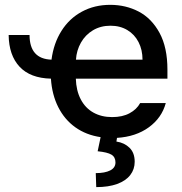

<svg xmlns="http://www.w3.org/2000/svg" viewBox="-20 -557 748 790"><path d="M191.9 -311.5Q200.7 -378.9 232.9 -429.9Q265.1 -481 316.9 -509Q368.7 -537.1 433.6 -537.1Q497.6 -537.1 550.8 -509.3Q604 -481.4 636.5 -421.6Q668.9 -361.8 668.9 -270.5V-233.4H292Q293.5 -184.1 312.3 -148.2Q331.1 -112.3 364.3 -93.8Q397.5 -75.2 441.4 -75.2Q483.9 -75.2 513.2 -91.1Q542.5 -106.9 556.6 -132.8H662.1Q645.5 -71.8 592.3 -33.2Q539.1 5.4 461.4 10.3L459 25.4Q491.7 30.3 512.9 51Q534.2 71.8 534.2 108.4Q534.2 139.6 515.9 163.3Q497.6 187 461.9 200Q426.3 212.9 376 212.9L374 155.3Q411.6 155.3 433.3 144.3Q455.1 133.3 455.1 111.3Q455.1 89.4 438.5 79.3Q421.9 69.3 381.8 65.4L394 7.3Q334.5 -1.5 290 -33.2Q245.6 -64.9 219.7 -116.2Q193.8 -167.5 189.5 -233.4Q104.5 -235.4 60.5 -282.5Q16.6 -329.6 15.6 -413.1H101.6Q101.6 -314.5 191.9 -311.5ZM566.4 -311.5Q566.4 -352.1 550 -383.8Q533.7 -415.5 503.9 -433.3Q474.1 -451.2 434.6 -451.2Q394 -451.2 362.5 -432.4Q331.1 -413.6 313 -381.6Q294.9 -349.6 292.5 -311.5Z"/></svg>

Font: Pretendard GOV Medium
Style: Regular
Weight: 500
Designer: Base glyphs from Inter by Rasmus Andersson; Hangeul glyphs from Noto Sans CJK(Source Han Sans) by Jang Soo-young and Kan
Foundry: Kil Hyung-jin
Version: Version 1.309